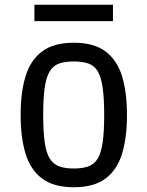

<svg xmlns="http://www.w3.org/2000/svg" viewBox="-20 -776 621 809"><path d="M291 13Q206 13 157 -24Q108 -61 87.5 -129Q67 -197 67 -292Q67 -386 87.5 -454Q108 -522 157 -559Q206 -596 291 -596Q376 -596 425 -559Q474 -522 494.5 -454Q515 -386 515 -291Q515 -197 494.5 -129Q474 -61 425 -24Q376 13 291 13ZM291 -66Q328 -66 352.5 -75Q377 -84 391.5 -107.5Q406 -131 412.5 -175.5Q419 -220 419 -292Q419 -363 412.5 -407.5Q406 -452 391.5 -476Q377 -500 352 -508.5Q327 -517 291 -517Q254 -517 229.5 -508.5Q205 -500 190 -476Q175 -452 168.5 -407.5Q162 -363 162 -292Q162 -220 168.5 -175.5Q175 -131 190 -107.5Q205 -84 229.5 -75Q254 -66 291 -66ZM125 -687V-756H456V-687Z"/></svg>

Font: Ruda Medium
Style: Regular
Weight: 500
Version: Version 2.001